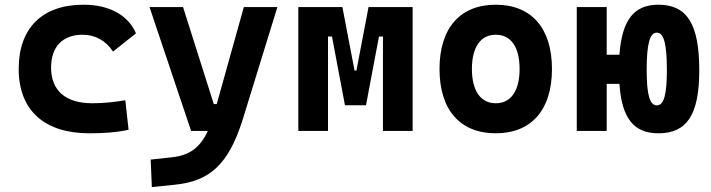

<svg xmlns="http://www.w3.org/2000/svg" viewBox="-20 -547 2970 802"><path d="M353.5 9.8C406.7 9.8 464.4 6.8 517.1 -4.9L503.4 -128.4C459 -120.6 412.1 -115.7 365.2 -115.7C255.4 -115.7 193.4 -167.5 193.4 -264.6C193.4 -352.5 242.2 -401.9 325.2 -401.9C377.9 -401.9 423.3 -376.5 452.1 -331.5L547.9 -407.7C515.6 -483.9 436 -527.3 329.1 -527.3C155.3 -527.3 58.1 -428.7 58.1 -259.8C58.1 -85.9 165 9.8 353.5 9.8Z M614.3 234.4 710.4 224.6C855.5 210 934.1 140.6 993.2 -45.9L1138.7 -517.6H998.5L885.3 -112.3H873L744.6 -517.6H604.5L778.3 0H848.1C815.4 70.8 770.5 102.1 698.7 109.9L609.4 119.6Z M1226.1 0H1350.1V-394.5H1366.7L1420.9 -107.4H1508.8L1563 -394.5H1579.6V0H1703.6V-517.6H1519.5L1468.8 -252.4H1460.9L1410.2 -517.6H1226.1Z M2050.8 9.8C2199.7 9.8 2285.6 -87.9 2285.6 -258.8C2285.6 -429.7 2199.7 -527.3 2050.8 -527.3C1901.9 -527.3 1815.9 -429.7 1815.9 -258.8C1815.9 -87.9 1901.9 9.8 2050.8 9.8ZM2050.8 -115.7C1987.8 -115.7 1951.2 -167.5 1951.2 -258.8C1951.2 -350.6 1987.8 -401.9 2050.8 -401.9C2114.3 -401.9 2150.4 -350.6 2150.4 -258.8C2150.4 -167.5 2114.3 -115.7 2050.8 -115.7Z M2730.5 9.8C2850.1 9.8 2900.9 -68.8 2900.9 -253.9C2900.9 -445.8 2850.1 -527.3 2730.5 -527.3C2628.4 -527.3 2578.1 -464.4 2567.4 -318.4H2514.2V-517.6H2389.2V0H2514.2V-196.8H2567.4C2577.1 -52.7 2627.4 9.8 2730.5 9.8ZM2723.6 -106.9C2694.3 -106.9 2681.2 -150.4 2681.2 -253.9C2681.2 -364.3 2694.3 -410.6 2723.6 -410.6C2752.9 -410.6 2765.6 -364.3 2765.6 -253.9C2765.6 -150.4 2752.9 -106.9 2723.6 -106.9Z"/></svg>

Font: Cascadia Code
Style: Bold
Weight: 700
Monospace: yes
Designer: Aaron Bell
Foundry: Saja Typeworks
Version: Version 2404.023